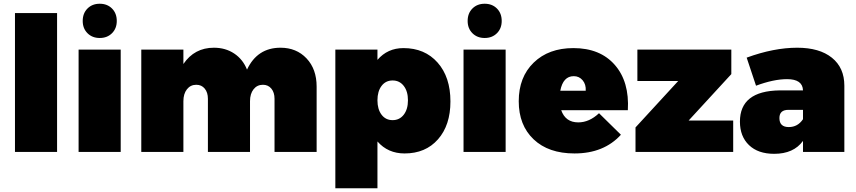

<svg xmlns="http://www.w3.org/2000/svg" viewBox="-20 -812 4572 1026"><path d="M60 -742H285V0H60Z M604 -700Q604 -660 578.5 -634.5Q553 -609 513 -609Q473 -609 447.5 -634.5Q422 -660 422 -700Q422 -741 447.5 -766.5Q473 -792 513 -792Q553 -792 578.5 -766.5Q604 -741 604 -700ZM400 -547H625V0H400Z M1479 -557Q1564 -557 1618 -500Q1672 -443 1672 -349V0H1447V-284Q1447 -318 1430 -338.5Q1413 -359 1385 -359Q1354 -359 1335 -335Q1316 -311 1316 -271V0H1091V-284Q1091 -318 1074 -338.5Q1057 -359 1029 -359Q998 -359 979 -335Q960 -311 960 -271V0H735V-547H960V-470Q1019 -557 1123 -557Q1185 -557 1231.5 -526Q1278 -495 1300 -440Q1355 -557 1479 -557Z M2136 -555Q2250 -555 2318.5 -477.5Q2387 -400 2387 -270Q2387 -143 2320.5 -67.5Q2254 8 2142 8Q2053 8 1997 -56V194H1772V-547H1997V-492Q2051 -555 2136 -555ZM2019 -199Q2041 -170 2078 -170Q2115 -170 2137.5 -199Q2160 -228 2160 -276Q2160 -324 2137.5 -353Q2115 -382 2078 -382Q2041 -382 2019 -353Q1997 -324 1997 -276Q1997 -228 2019 -199Z M2661 -700Q2661 -660 2635.5 -634.5Q2610 -609 2570 -609Q2530 -609 2504.5 -634.5Q2479 -660 2479 -700Q2479 -741 2504.5 -766.5Q2530 -792 2570 -792Q2610 -792 2635.5 -766.5Q2661 -741 2661 -700ZM2457 -547H2682V0H2457Z M3044 -555Q3187 -555 3265.5 -465Q3344 -375 3335 -223H2979Q3002 -158 3070 -158Q3129 -158 3181 -207L3298 -92Q3207 8 3050 8Q2911 8 2831.5 -67.5Q2752 -143 2752 -271Q2752 -400 2832 -477.5Q2912 -555 3044 -555ZM3110 -327Q3112 -361 3093.5 -383Q3075 -405 3046 -405Q2989 -405 2974 -327Z M3386 -547H3888V-416L3660 -168H3898V0H3376V-131L3604 -379H3386Z M4240 -557Q4359 -557 4425.5 -503.5Q4492 -450 4492 -354V0H4271V-59Q4221 10 4117 10Q4031 10 3982.5 -36.5Q3934 -83 3934 -162Q3934 -326 4146 -329H4271Q4269 -389 4186 -389Q4114 -389 4020 -354L3970 -504Q4115 -557 4240 -557ZM4195 -133Q4243 -133 4271 -175V-225H4193Q4145 -225 4145 -181Q4145 -133 4195 -133Z"/></svg>

Font: MontserratBlack
Style: Regular
Weight: 900
Designer: Julieta Ulanovsky
Foundry: Julieta Ulanovsky
Version: Version 4.000